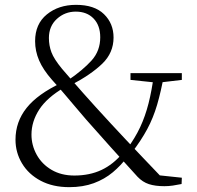

<svg xmlns="http://www.w3.org/2000/svg" viewBox="-20 -759 813 793"><path d="M266 14Q198 14 148 -12.5Q98 -39 71 -84Q44 -129 44 -182Q44 -256 90 -313.5Q136 -371 234 -417V-421L246 -398Q174 -356 142 -306.5Q110 -257 110 -203Q110 -159 131.5 -120Q153 -81 193 -57.5Q233 -34 287 -34Q350 -34 399 -57Q448 -80 487 -127L514 -110H505Q480 -76 446 -47.5Q412 -19 367.5 -2.5Q323 14 266 14ZM524 -128 499 -143H504Q538 -189 559 -234Q580 -279 593.5 -332Q607 -385 616 -453H658Q645 -381 629 -326.5Q613 -272 588 -225.5Q563 -179 524 -128ZM624 -418 519 -429V-457H731V-429L638 -418ZM659 10Q621 10 595 1.5Q569 -7 548 -29Q488 -95 437 -151.5Q386 -208 336 -265Q308 -298 287 -322.5Q266 -347 245.5 -371.5Q225 -396 195 -429Q158 -471 141.5 -509.5Q125 -548 125 -589Q125 -660 173.5 -699.5Q222 -739 294 -739Q370 -739 409.5 -700.5Q449 -662 449 -604Q449 -541 402.5 -496Q356 -451 274 -408V-404L263 -429Q323 -470 358.5 -509.5Q394 -549 394 -605Q394 -654 366.5 -682.5Q339 -711 293 -711Q248 -711 215 -681Q182 -651 182 -602Q182 -571 192.5 -543Q203 -515 236 -475Q260 -447 281 -423Q302 -399 324.5 -373.5Q347 -348 377 -315Q408 -281 438 -248.5Q468 -216 500.5 -181.5Q533 -147 571 -107Q609 -67 655 -19L608 -38L731 -25L730 1Q711 5 693.5 7.5Q676 10 659 10Z"/></svg>

Font: Noto Serif SC ExtraLight Light
Style: Regular
Weight: 300
Version: Version 2.002-H1;hotconv 1.1.0;makeotfexe 2.6.0